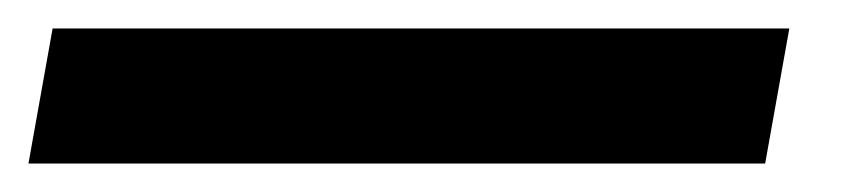

<svg xmlns="http://www.w3.org/2000/svg" viewBox="-75 38 610 135"><path d="M-55 153H463L480 58H-38Z"/></svg>

Font: Jost*
Style: Bold Italic
Weight: 700
Italic angle: -10°
Version: Version 3.7